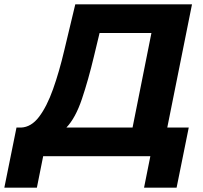

<svg xmlns="http://www.w3.org/2000/svg" viewBox="-88 -720 938 885"><path d="M-68 145 -12 -132H9Q56 -134 92 -181.5Q128 -229 156.5 -309Q185 -389 208 -487L259 -700H797L683 -132H782L726 145H576L605 0H111L82 145ZM523 -132 610 -568H371L345 -460Q319 -351 289.5 -263.5Q260 -176 218 -132Z"/></svg>

Font: Montserrat
Style: Bold Italic
Weight: 700
Italic angle: -11.3°
Designer: Julieta Ulanovsky
Foundry: Julieta Ulanovsky
Version: Version 9.000; ttfautohint (v1.8.4.7-5d5b)